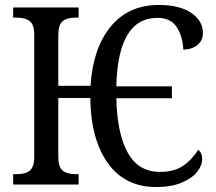

<svg xmlns="http://www.w3.org/2000/svg" viewBox="-20 -744 870 774"><path d="M344 -349H215V-113Q215 -71 232.5 -56.5Q250 -42 284 -42H297V0H33V-42H49Q83 -42 100.5 -56.5Q118 -71 118 -113V-605Q118 -645 99.5 -659Q81 -673 47 -673H33V-714H297V-673H284Q250 -673 232.5 -658.5Q215 -644 215 -602V-398H345Q354 -548 425.5 -636Q497 -724 621 -724Q704 -724 751 -692Q798 -660 798 -611Q798 -581 776.5 -563Q755 -545 719 -544Q716 -600 691.5 -636Q667 -672 615 -672Q455 -672 449 -396H673V-348H449Q452 -206 495 -128.5Q538 -51 625 -51Q681 -51 717 -75Q753 -99 779 -140Q795 -128 795 -103Q795 -77 774.5 -51Q754 -25 712 -7.5Q670 10 610 10Q484 10 415 -86Q346 -182 344 -349Z"/></svg>

Font: Noto Serif Narrow
Style: Regular
Weight: 400
Width: 4
Designer: Monotype Design Team
Foundry: Monotype Imaging Inc.
Version: Version 1.001